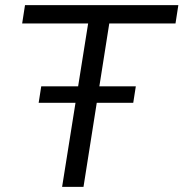

<svg xmlns="http://www.w3.org/2000/svg" viewBox="-20 -725 712 745"><path d="M221 0 322 -634H66L77 -705H672L661 -634H404L304 0ZM130 -326 140 -390H507L497 -326Z"/></svg>

Font: Nunito Sans
Style: Italic
Weight: 400
Italic angle: -9°
Designer: Vernon Adams
Foundry: Vernon Adams
Version: Version 3.006; ttfautohint (v1.8.3)